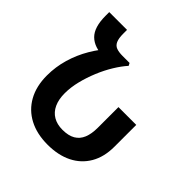

<svg xmlns="http://www.w3.org/2000/svg" viewBox="-202 -913 1076 1076"><g transform="rotate(45 336.0 -375.0)"><path d="M337 10Q252 10 190 -22.5Q128 -55 94 -116Q60 -177 60 -262H201Q201 -213 217 -178.5Q233 -144 263.5 -126Q294 -108 337 -108Q384 -108 413 -125Q442 -142 455.5 -175Q469 -208 469 -256V-420H610V-247Q610 -166 576.5 -108.5Q543 -51 482 -20.5Q421 10 337 10ZM338 -639 346 -624 249 -561H213Q136 -561 96 -600.5Q56 -640 56 -731V-760H197V-730Q197 -693 206 -673Q215 -653 234 -646Q253 -639 283 -639ZM201 -262H60Q60 -330 79 -395Q98 -460 132.5 -518.5Q167 -577 211 -624H346Q319 -594 293 -551.5Q267 -509 246.5 -459.5Q226 -410 213.5 -359.5Q201 -309 201 -262Z"/></g></svg>

Font: Noto Sans Armenian
Style: Regular
Weight: 400
Designer: Monotype Design Team
Foundry: Monotype Imaging Inc.
Version: Version 2.007